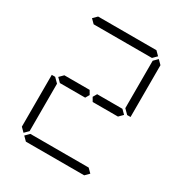

<svg xmlns="http://www.w3.org/2000/svg" viewBox="-223 -1164 1261 1329"><g transform="rotate(30 408.0 -500.0)"><path d="M378 -531 396 -500 378 -469H377H356H355H245H181H176L145 -500L176 -531H181H228H355H356H377ZM161 -76 130 -45 99 -76V-490H126L161 -455V-125V-83ZM144 -969 175 -1000H641L672 -969L641 -938H620H439H377H196H175ZM658 -513 671 -500 640 -469H638H635H461H459H439H438L420 -500L438 -531H461H584H640ZM672 -31 641 0H175L144 -31L175 -62H196H377H439H620H641ZM655 -924 686 -955 717 -924V-510H690L655 -545V-550V-875V-918Z"/></g></svg>

Font: DSEG14 Classic
Style: Light
Weight: 300
Designer: Keshikan(Twitter:@keshinomi_88pro)
Version: Version 0.46